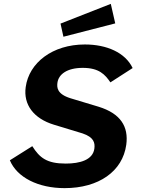

<svg xmlns="http://www.w3.org/2000/svg" viewBox="-20 -963 730 993"><path d="M553 -943 293 -841 308 -773 576 -842ZM314 10C491 10 614 -77 633 -214C646 -309 603 -376 490 -411L344 -455C274 -477 274 -511 277 -535C283 -579 327 -612 408 -612C492 -612 523 -578 551 -537L666 -611C628 -691 532 -733 419 -733C251 -733 130 -638 113 -513C100 -422 154 -350 259 -318L407 -273C466 -253 472 -224 468 -194C460 -136 394 -117 320 -117C222 -117 185 -147 147 -207L31 -134C68 -45 178 10 314 10Z"/></svg>

Font: United Sans
Style: Bold Italic
Weight: 700
Italic angle: -8°
Designer: Pablo Impallari, Rodrigo Fuenzalida (Modified by Dan O. Williams)
Version: Version 1.000;PS 001.000;hotconv 1.0.88;makeotf.lib2.5.64775